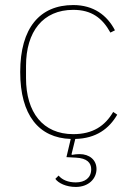

<svg xmlns="http://www.w3.org/2000/svg" viewBox="-20 -538 527 760"><path d="M270 -518C138 -518 60 -428 60 -253C60 -82 134 8 260 12L243 84L280 86C325 88 341 107 341 132C341 166 316 184 280 184C250 184 226 174 212 157L199 170C211 187 242 202 280 202C331 202 362 169 362 131C362 95 334 72 295 72C286 72 274 73 265 75L263 73L278 12C361 10 412 -29 444 -84L428 -95C396 -40 348 -7 270 -7C150 -7 83 -93 83 -229V-277C83 -413 150 -499 270 -499C342 -499 385 -467 417 -409L435 -418C404 -478 350 -518 270 -518Z"/></svg>

Font: IBM Plex Sans Thai Looped Thin
Style: Regular
Weight: 100
Designer: Mike Abbink, Paul van der Laan, Pieter van Rosmalen, Ben Mitchell, Mark Frömberg
Foundry: Bold Monday
Version: Version 1.1